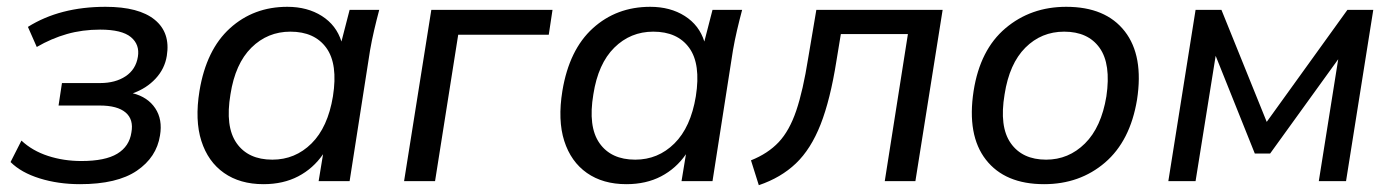

<svg xmlns="http://www.w3.org/2000/svg" viewBox="-20 -532 4092 564"><path d="M215 9Q151 9 96.5 -8Q42 -25 11 -56L43 -119Q75 -89 121 -74Q167 -59 219 -59Q289 -59 324.5 -80.5Q360 -102 366 -143Q373 -181 349 -201.5Q325 -222 273 -222H152L162 -288H274Q319 -288 349 -308Q379 -328 385 -365Q391 -401 364.5 -423Q338 -445 274 -445Q222 -445 176.5 -432Q131 -419 88 -394L62 -453Q156 -512 290 -512Q388 -512 434.5 -474Q481 -436 470 -368Q464 -330 437 -301Q410 -272 370 -258Q414 -247 436 -214Q458 -181 450 -134Q440 -70 382 -30.5Q324 9 215 9Z M754 9Q685 9 638 -24Q591 -57 571.5 -118Q552 -179 566 -265Q586 -386 655.5 -449Q725 -512 824 -512Q883 -512 925.5 -485Q968 -458 983 -410L1007 -503H1094Q1086 -473 1079 -443Q1072 -413 1067 -384L1007 0H916L929 -79Q900 -37 856 -14Q812 9 754 9ZM780 -63Q847 -63 895 -110.5Q943 -158 958 -249Q973 -344 938.5 -391.5Q904 -439 833 -439Q766 -439 718.5 -392Q671 -345 657 -255Q641 -160 675 -111.5Q709 -63 780 -63Z M1167 0 1247 -503H1603L1592 -430H1326L1258 0Z M1820 9Q1751 9 1704 -24Q1657 -57 1637.5 -118Q1618 -179 1632 -265Q1652 -386 1721.5 -449Q1791 -512 1890 -512Q1949 -512 1991.5 -485Q2034 -458 2049 -410L2073 -503H2160Q2152 -473 2145 -443Q2138 -413 2133 -384L2073 0H1982L1995 -79Q1966 -37 1922 -14Q1878 9 1820 9ZM1846 -63Q1913 -63 1961 -110.5Q2009 -158 2024 -249Q2039 -344 2004.5 -391.5Q1970 -439 1899 -439Q1832 -439 1784.5 -392Q1737 -345 1723 -255Q1707 -160 1741 -111.5Q1775 -63 1846 -63Z M2209 12 2186 -61Q2236 -81 2267.5 -114.5Q2299 -148 2319 -207Q2339 -266 2354 -361L2378 -503H2749L2669 0H2579L2647 -432H2450L2437 -353Q2419 -239 2390.5 -166.5Q2362 -94 2318 -52Q2274 -10 2209 12Z M3047 9Q2932 9 2876 -63Q2820 -135 2840 -265Q2859 -386 2933.5 -449Q3008 -512 3112 -512Q3228 -512 3284 -440Q3340 -368 3320 -239Q3300 -118 3226 -54.5Q3152 9 3047 9ZM3053 -63Q3119 -63 3167 -110.5Q3215 -158 3230 -249Q3244 -344 3210 -391.5Q3176 -439 3106 -439Q3039 -439 2992 -392Q2945 -345 2931 -255Q2915 -160 2949 -111.5Q2983 -63 3053 -63Z M3412 0 3492 -503H3568L3701 -174L3938 -503H4014L3934 0H3854L3911 -358L3711 -81H3666L3551 -368L3492 0Z"/></svg>

Font: Mulish Medium
Style: Italic
Weight: 500
Italic angle: -9°
Designer: Vernon Adams
Foundry: Vernon Adams
Version: Version 3.603; ttfautohint (v1.8.3)